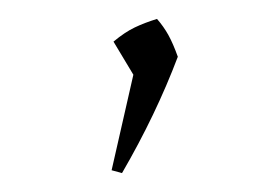

<svg xmlns="http://www.w3.org/2000/svg" viewBox="-20 -84 291 203"><path d="M98 96 121 -5 100 -40Q112 -50 122.5 -55Q133 -60 146 -64Q153 -56 158 -47Q163 -38 168 -24Q145 37 109 99Z"/></svg>

Font: Piazzolla SC Thin
Style: Regular
Weight: 100
Designer: Juan Pablo del Peral
Foundry: Huerta Tipografica
Version: Version 1.330